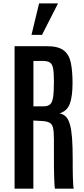

<svg xmlns="http://www.w3.org/2000/svg" viewBox="-20 -1138 509 1158"><path d="M67.9 0V-859.4H263.2Q331.1 -859.4 364 -834.2Q397 -809.1 407.2 -759.5Q417.5 -710 417.5 -636.7Q417.5 -558.6 401.6 -513.4Q385.7 -468.3 338.9 -454.1Q361.8 -450.2 377.2 -434.8Q392.6 -419.4 401.6 -387.9Q410.6 -356.4 414.6 -304.9Q418.5 -253.4 418.5 -176.8Q418.5 -169.9 418.5 -151.4Q418.5 -132.8 418.7 -109.4Q418.9 -85.9 419.7 -62.7Q420.4 -39.6 421.6 -22.5Q422.9 -5.4 424.8 0H311.5Q310.1 -3.4 308.8 -21.7Q307.6 -40 306.6 -69.3Q305.7 -98.6 305.4 -135.5Q305.2 -172.4 305.2 -213.6Q305.2 -254.9 305.2 -297.4Q305.2 -341.8 300.3 -365Q295.4 -388.2 280.3 -397.2Q265.1 -406.2 233.9 -408.2L181.2 -411.1V0ZM181.6 -496.6H240.7Q267.1 -496.6 281 -507.6Q294.9 -518.6 300 -549.8Q305.2 -581.1 305.2 -642.1V-647.5Q305.2 -698.7 300.3 -725.1Q295.4 -751.5 281 -761Q266.6 -770.5 237.3 -770.5H181.6ZM169.9 -927.7 215.8 -1117.7H330.1L233.4 -927.7Z"/></svg>

Font: Antonio SemiBold
Style: Regular
Weight: 600
Designer: Vernon Adams
Foundry: Vernon Adams
Version: Version 1.002